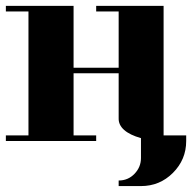

<svg xmlns="http://www.w3.org/2000/svg" viewBox="-20 -481 655 655"><path d="M0 -19H77.1V-441.9H0V-460.9H231V-250H384.8V-441.9H308.1V-460.9H538.1V-19H615.2V0Q615.2 63.5 569.8 108.9Q524.9 153.8 460.9 153.8H384.8V134.8Q417 134.8 439 111.8Q460.9 88.9 460.9 58.1V-9.8Q422.9 -20.5 403.6 -37.6Q384.3 -54.7 384.8 -77.1V-231H231V-19H308.1V0H0Z"/></svg>

Font: Hjet
Style: Regular
Weight: 400
Designer: T. Christopher White
Version: Version 1.2